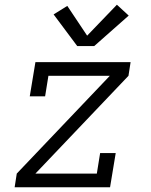

<svg xmlns="http://www.w3.org/2000/svg" viewBox="-20 -793 640 813"><path d="M42 0 51 -58 445 -472H185L171 -385H106L130 -530H533L524 -472L130 -58H390L404 -145H470L446 0ZM307 -598 207 -732 265 -768 349 -642 475 -773 525 -727 379 -598Z"/></svg>

Font: Iosevka Slab LtExObl
Style: Regular
Weight: 300
Width: 7
Italic angle: -9°
Monospace: yes
Designer: Belleve Invis
Foundry: Belleve Invis
Version: Version 11.1.0; ttfautohint (v1.8.3)